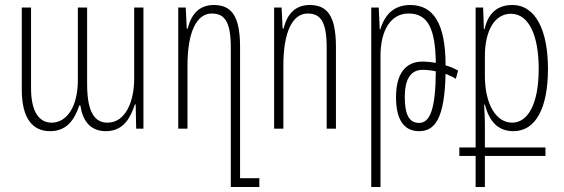

<svg xmlns="http://www.w3.org/2000/svg" viewBox="-20 -514 2254 767"><path d="M180 10C246 10 277 -34 297 -93H301C309 -39 335 10 403 10C477 10 503 -50 519 -97H522L524 0H553V-484H516V-199C516 -111 483 -24 409 -24C363 -24 328 -58 328 -178V-484H291V-194C291 -91 249 -24 186 -24C140 -24 104 -62 104 -162V-484H67V-156C67 -41 110 10 180 10Z M902 233H1016V198H939V-327C939 -457 900 -494 834 -494C781 -494 745 -463 730 -400H726L722 -484H692V0H729V-253C729 -383 764 -460 826 -460C877 -460 902 -428 902 -324Z M1075 0H1112V-253C1112 -383 1147 -460 1209 -460C1260 -460 1285 -428 1285 -325V0H1322V-327C1322 -457 1283 -494 1217 -494C1164 -494 1128 -463 1113 -400H1109L1105 -484H1075Z M1463 233H1500V-290C1500 -393 1541 -460 1612 -460C1689 -460 1719 -401 1721 -263C1703 -266 1685 -268 1668 -268C1599 -268 1562 -218 1562 -126C1562 -37 1593 10 1654 10C1718 10 1756 -41 1760 -219C1775 -213 1789 -207 1801 -199L1810 -232C1796 -240 1778 -248 1760 -253C1760 -419 1712 -494 1619 -494C1554 -494 1517 -456 1499 -396H1497L1493 -484H1463ZM1597 -127C1597 -195 1619 -235 1668 -235C1685 -235 1703 -233 1721 -229C1720 -75 1697 -23 1654 -23C1614 -23 1597 -57 1597 -127Z M1880 233H1917V109H2159V75H1917V-16C1917 -31 1916 -65 1914 -96H1917C1935 -28 1970 10 2031 10C2120 10 2169 -82 2169 -239C2169 -392 2120 -494 2027 -494C1964 -494 1929 -458 1916 -398H1913L1910 -484H1880V75H1815V109H1880ZM2026 -24C1961 -24 1917 -99 1917 -211V-290C1917 -393 1957 -459 2021 -459C2094 -459 2132 -370 2132 -239C2132 -95 2087 -24 2026 -24Z"/></svg>

Font: Noto Sans Armenian ExtraCondensed ExtraLight
Style: Regular
Weight: 200
Width: 2
Designer: Monotype Design Team
Foundry: Monotype Imaging Inc.
Version: Version 2.008